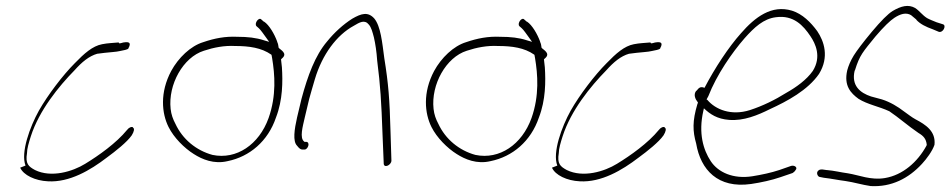

<svg xmlns="http://www.w3.org/2000/svg" viewBox="-20 -591 3203 647"><path d="M48 -26C59 -1 98 18 142 20C214 24 284 -17 340 -60C370 -82 408 -112 424 -135C432 -148 434 -158 428 -161V-162C423 -166 412 -159 409 -154L408 -153C372 -109 313 -67 267 -39C225 -13 153 9 98 -18C76 -30 65 -39 71 -75C71 -90 77 -110 84 -132C112 -219 178 -300 231 -354C256 -382 280 -402 308 -410H309C318 -411 326 -412 333 -413C348 -415 373 -416 384 -419C397 -422 409 -423 413 -428V-429C423 -447 415 -451 397 -448H396C385 -445 381 -443 380 -448C360 -446 344 -446 324 -442C292 -436 264 -411 232 -378C192 -338 141 -271 111 -218C81 -164 49 -77 66 -33ZM443 -142H442Z M557 -352C518 -279 525 -209 548 -163C566 -127 601 -92 633 -72C661 -54 701 -37 747 -48C821 -63 883 -115 910 -195C933 -254 933 -317 930 -364L927 -391L930 -394C951 -411 925 -423 919 -430C918 -438 917 -444 914 -450V-451C905 -476 887 -507 870 -518H869L861 -525C853 -535 836 -513 844 -503L852 -496C858 -491 869 -475 877 -464L887 -450L870 -455C843 -464 814 -467 780 -467C739 -469 703 -462 665 -449C622 -436 581 -396 557 -352ZM555 -224C546 -306 597 -398 667 -420C700 -431 736 -438 772 -436C820 -436 861 -430 894 -407L895 -406L897 -395C906 -341 912 -269 885 -193C853 -104 777 -52 696 -69C641 -84 595 -122 571 -174C563 -189 557 -205 555 -224ZM852 -496H851ZM935 -410Z M981 -195C972 -155 966 -115 981 -100C988 -91 993 -87 999 -87H1006C1012 -87 1017 -93 1019 -100C1021 -107 1018 -113 1012 -113H1006L1005 -114C989 -126 1000 -164 1007 -195L1022 -258C1028 -279 1034 -301 1041 -324C1066 -408 1115 -473 1172 -504C1192 -516 1209 -526 1223 -508C1231 -499 1235 -484 1240 -465C1245 -443 1249 -417 1251 -387C1262 -301 1265 -249 1269 -139L1273 -42C1272 -22 1298 -34 1299 -49L1296 -146C1293 -258 1289 -308 1275 -395C1268 -447 1263 -503 1241 -529C1220 -552 1198 -546 1167 -528C1137 -509 1107 -482 1082 -451C1042 -404 1017 -336 996 -258ZM1172 -504Z M1443 -352C1404 -279 1411 -209 1434 -163C1452 -127 1487 -92 1519 -72C1547 -54 1587 -37 1633 -48C1707 -63 1769 -115 1796 -195C1819 -254 1819 -317 1816 -364L1813 -391L1816 -394C1837 -411 1811 -423 1805 -430C1804 -438 1803 -444 1800 -450V-451C1791 -476 1773 -507 1756 -518H1755L1747 -525C1739 -535 1722 -513 1730 -503L1738 -496C1744 -491 1755 -475 1763 -464L1773 -450L1756 -455C1729 -464 1700 -467 1666 -467C1625 -469 1589 -462 1551 -449C1508 -436 1467 -396 1443 -352ZM1441 -224C1432 -306 1483 -398 1553 -420C1586 -431 1622 -438 1658 -436C1706 -436 1747 -430 1780 -407L1781 -406L1783 -395C1792 -341 1798 -269 1771 -193C1739 -104 1663 -52 1582 -69C1527 -84 1481 -122 1457 -174C1449 -189 1443 -205 1441 -224ZM1738 -496H1737ZM1821 -410Z M1840 -26C1851 -1 1890 18 1934 20C2006 24 2076 -17 2132 -60C2162 -82 2200 -112 2216 -135C2224 -148 2226 -158 2220 -161V-162C2215 -166 2204 -159 2201 -154L2200 -153C2164 -109 2105 -67 2059 -39C2017 -13 1945 9 1890 -18C1868 -30 1857 -39 1863 -75C1863 -90 1869 -110 1876 -132C1904 -219 1970 -300 2023 -354C2048 -382 2072 -402 2100 -410H2101C2110 -411 2118 -412 2125 -413C2140 -415 2165 -416 2176 -419C2189 -422 2201 -423 2205 -428V-429C2215 -447 2207 -451 2189 -448H2188C2177 -445 2173 -443 2172 -448C2152 -446 2136 -446 2116 -442C2084 -436 2056 -411 2024 -378C1984 -338 1933 -271 1903 -218C1873 -164 1841 -77 1858 -33ZM2235 -142H2234Z M2326 -285C2316 -272 2323 -257 2331 -247L2332 -245L2330 -240C2313 -183 2314 -149 2326 -107C2341 -19 2399 45 2511 29C2545 24 2581 16 2610 6L2651 -8C2654 -10 2658 -13 2661 -18C2669 -27 2657 -35 2646 -32L2606 -18C2579 -9 2546 -2 2515 3C2451 13 2400 -10 2375 -48C2350 -86 2333 -142 2350 -217L2352 -226C2373 -206 2397 -190 2437 -187C2486 -183 2534 -203 2574 -223C2633 -250 2702 -287 2740 -342C2775 -399 2757 -452 2734 -486C2712 -516 2684 -544 2649 -555C2580 -576 2524 -533 2477 -479C2435 -432 2389 -362 2354 -295C2342 -300 2336 -297 2327 -285ZM2367 -267C2395 -339 2447 -414 2489 -462C2522 -499 2553 -528 2595 -533C2654 -541 2687 -505 2711 -469C2728 -444 2749 -400 2719 -352C2698 -322 2663 -297 2631 -279C2591 -254 2550 -234 2507 -220C2444 -200 2391 -222 2364 -254L2361 -256ZM2740 -342Z M2740 -18C2728 -11 2735 3 2741 5L2756 8C2782 11 2805 16 2829 19C2857 23 2886 32 2914 36C2984 40 3042 10 3087 -39C3102 -55 3122 -82 3129 -103C3134 -149 3099 -171 3065 -189C3052 -196 3040 -206 3027 -215C3005 -232 2980 -247 2952 -256L2915 -266C2879 -278 2848 -302 2860 -353L2861 -354C2877 -406 2888 -416 2930 -468C2958 -501 2980 -522 2994 -531C3014 -544 3033 -550 3050 -540L3068 -525V-524C3081 -510 3099 -501 3124 -492L3143 -484C3158 -479 3170 -505 3158 -509L3136 -516C3124 -521 3113 -525 3104 -530C3088 -540 3079 -554 3064 -564C3041 -577 3017 -571 2988 -554C2972 -544 2949 -521 2918 -484C2888 -448 2867 -420 2857 -404C2846 -386 2839 -369 2835 -354C2823 -302 2847 -277 2873 -258C2903 -239 2943 -232 2977 -216C3007 -196 3041 -166 3075 -143C3092 -133 3101 -123 3103 -103L3102 -100C3072 -45 3022 -1 2962 9C2914 17 2875 -1 2837 -7C2814 -10 2791 -16 2766 -18H2765L2751 -20C2748 -20 2743 -20 2740 -18ZM2915 36H2914ZM3064 -564Z"/></svg>

Font: Stray Cat
Style: LtCnObl
Weight: 300
Version: Version 1.0